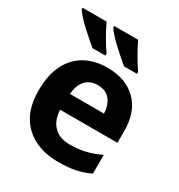

<svg xmlns="http://www.w3.org/2000/svg" viewBox="-182 -889 954 1022"><g transform="rotate(30 295.5 -378.0)"><path d="M303 -556Q416 -556 482 -491.5Q548 -427 548 -308V-236H196Q198 -173 233.5 -137Q269 -101 332 -101Q384 -101 427.5 -111.5Q471 -122 517 -144V-29Q476 -9 432 0.5Q388 10 325 10Q243 10 180 -20.5Q117 -51 81 -112.5Q45 -174 45 -269Q45 -364 77.5 -428Q110 -492 168 -524Q226 -556 303 -556ZM304 -450Q260 -450 232 -422Q204 -394 199 -335H408Q407 -384 381.5 -417Q356 -450 304 -450ZM369 -766Q385 -732 409 -690Q433 -648 454 -619V-606H375Q358 -620 335.5 -639.5Q313 -659 289.5 -681Q266 -703 248 -723Q230 -743 222 -756V-766ZM175 -766Q191 -732 215 -690Q239 -648 260 -619V-606H181Q164 -620 141.5 -639.5Q119 -659 95.5 -681Q72 -703 54 -723Q36 -743 28 -756V-766Z"/></g></svg>

Font: Noto Sans
Style: Bold
Weight: 700
Designer: Monotype Design Team
Foundry: Monotype Imaging Inc.
Version: Version 2.000;GOOG;noto-source:20170915:90ef993387c0; ttfaut